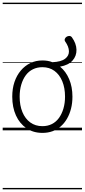

<svg xmlns="http://www.w3.org/2000/svg" viewBox="-20 -968 629 1426"><path d="M295 19Q227 19 176.5 -15.5Q126 -50 98.5 -110.5Q71 -171 71 -250Q71 -310 87.5 -359Q104 -408 134.5 -444Q165 -480 205.5 -499.5Q246 -519 295 -519Q315 -519 333.5 -516Q352 -513 369 -506Q434 -509 463.5 -531.5Q493 -554 492 -588Q491 -622 464 -660Q458 -669 461.5 -679Q465 -689 474.5 -695Q484 -701 495 -701Q506 -701 514 -691Q547 -645 548 -598.5Q549 -552 518.5 -518Q488 -484 426 -473Q469 -438 493.5 -380.5Q518 -323 518 -250Q518 -202 507.5 -161Q497 -120 478 -87Q459 -54 432 -30Q405 -6 370.5 6.5Q336 19 295 19ZM295 -31Q334 -31 365 -46.5Q396 -62 417.5 -91.5Q439 -121 451 -161.5Q463 -202 463 -250Q463 -315 442.5 -364.5Q422 -414 384.5 -441.5Q347 -469 295 -469Q256 -469 224.5 -453.5Q193 -438 171.5 -409Q150 -380 138 -339.5Q126 -299 126 -250Q126 -185 146.5 -135.5Q167 -86 205 -58.5Q243 -31 295 -31ZM0 428H589V438H0ZM0 -20H589V0H0ZM0 -505H589V-500H0ZM0 -948H589V-938H0Z"/></svg>

Font: Playwrite US Modern Guides
Style: Regular
Weight: 400
Designer: Veronika Burian, José Scaglione
Foundry: TypeTogether
Version: Version 1.003